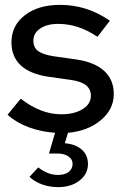

<svg xmlns="http://www.w3.org/2000/svg" viewBox="-20 -537 505 788"><path d="M11 -66 65 -132Q105 -101 146.5 -84.5Q188 -68 231 -68Q285 -68 319 -89Q353 -110 353 -144Q353 -171 333 -187Q313 -203 271 -209L179 -222Q104 -233 65.5 -268.5Q27 -304 27 -363Q27 -432 82 -474.5Q137 -517 226 -517Q282 -517 332.5 -501Q383 -485 431 -452L380 -386Q338 -414 298.5 -426.5Q259 -439 219 -439Q173 -439 145 -420Q117 -401 117 -370Q117 -342 136.5 -327.5Q156 -313 201 -306L293 -293Q368 -282 407.5 -246Q447 -210 447 -151Q447 -88 393.5 -43.5Q340 1 259 8L246 51Q289 54 315 76.5Q341 99 341 136Q341 177 306.5 204Q272 231 219 231Q185 231 154.5 220.5Q124 210 101 189L137 150Q156 165 176 173Q196 181 218 181Q246 181 262 168.5Q278 156 278 136Q278 117 261 105Q244 93 215 93H181L206 8Q149 4 98.5 -14.5Q48 -33 11 -66Z"/></svg>

Font: Red Hat Display Medium
Style: Regular
Weight: 500
Designer: Pentagram / MCKL
Foundry: Pentagram / MCKL
Version: Version 1.005; Red Hat Display Medium